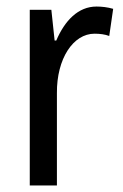

<svg xmlns="http://www.w3.org/2000/svg" viewBox="-20 -567 377 587"><path d="M275 -547C219 -547 178 -504 152 -443H147L137 -537H71V0H154V-282C153 -388 204 -464 269 -464C285 -464 301 -462 314 -457L326 -540C309 -545 291 -547 275 -547Z"/></svg>

Font: Noto Sans Lao Condensed
Style: Regular
Weight: 400
Width: 3
Designer: Monotype Design Team
Foundry: Monotype Imaging Inc.
Version: Version 2.004